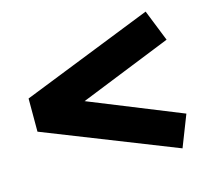

<svg xmlns="http://www.w3.org/2000/svg" viewBox="-86 -692 819 755"><g transform="rotate(-15 324.0 -314.5)"><path d="M568 -36 34 -247V-382L567 -593L618 -465L244 -315L618 -164Z"/></g></svg>

Font: Geologica Black
Style: Regular
Weight: 900
Designer: Sindre Bremnes, Frode Helland
Foundry: Monokrom Skriftforlag AS
Version: Version 1.010;gftools[0.9.28]